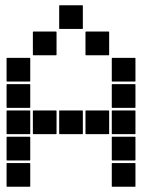

<svg xmlns="http://www.w3.org/2000/svg" viewBox="-20 -715 640 730"><path d="M207 -695H293Q295 -695 295 -693V-607Q295 -605 293 -605H207Q205 -605 205 -607V-693Q205 -695 207 -695ZM307 -595H393Q395 -595 395 -593V-507Q395 -505 393 -505H307Q305 -505 305 -507V-593Q305 -595 307 -595ZM107 -595H193Q195 -595 195 -593V-507Q195 -505 193 -505H107Q105 -505 105 -507V-593Q105 -595 107 -595ZM407 -495H493Q495 -495 495 -493V-407Q495 -405 493 -405H407Q405 -405 405 -407V-493Q405 -495 407 -495ZM7 -495H93Q95 -495 95 -493V-407Q95 -405 93 -405H7Q5 -405 5 -407V-493Q5 -495 7 -495ZM407 -395H493Q495 -395 495 -393V-307Q495 -305 493 -305H407Q405 -305 405 -307V-393Q405 -395 407 -395ZM7 -395H93Q95 -395 95 -393V-307Q95 -305 93 -305H7Q5 -305 5 -307V-393Q5 -395 7 -395ZM407 -295H493Q495 -295 495 -293V-207Q495 -205 493 -205H407Q405 -205 405 -207V-293Q405 -295 407 -295ZM307 -295H393Q395 -295 395 -293V-207Q395 -205 393 -205H307Q305 -205 305 -207V-293Q305 -295 307 -295ZM207 -295H293Q295 -295 295 -293V-207Q295 -205 293 -205H207Q205 -205 205 -207V-293Q205 -295 207 -295ZM107 -295H193Q195 -295 195 -293V-207Q195 -205 193 -205H107Q105 -205 105 -207V-293Q105 -295 107 -295ZM7 -295H93Q95 -295 95 -293V-207Q95 -205 93 -205H7Q5 -205 5 -207V-293Q5 -295 7 -295ZM407 -195H493Q495 -195 495 -193V-107Q495 -105 493 -105H407Q405 -105 405 -107V-193Q405 -195 407 -195ZM7 -195H93Q95 -195 95 -193V-107Q95 -105 93 -105H7Q5 -105 5 -107V-193Q5 -195 7 -195ZM407 -95H493Q495 -95 495 -93V-7Q495 -5 493 -5H407Q405 -5 405 -7V-93Q405 -95 407 -95ZM7 -95H93Q95 -95 95 -93V-7Q95 -5 93 -5H7Q5 -5 5 -7V-93Q5 -95 7 -95Z"/></svg>

Font: Pixel Panel Black
Style: Regular
Weight: 900
Monospace: yes
Designer: Óliver Lalan
Foundry: Óliver Lalan
Version: Version 1.000; ttfautohint (v1.8.4.7-5d5b-dirty);gftools[0.9